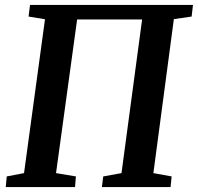

<svg xmlns="http://www.w3.org/2000/svg" viewBox="-20 -763 807 783"><path d="M3.5 0 7.5 -43.5 78 -57 163.5 -684.5 96.5 -695.5 102.5 -743H767L761.5 -695.5L689 -685L605.5 -57L680 -43.5L675.5 0H395.5L401 -43.5L475.5 -57L559.5 -683.5H294.5L208.5 -57L289.5 -43.5L286 0Z"/></svg>

Font: Merriweather 20pt SemiBold
Style: Italic
Weight: 600
Italic angle: -7.8°
Version: Version 2.101